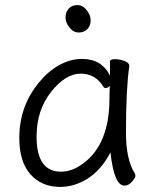

<svg xmlns="http://www.w3.org/2000/svg" viewBox="-20 -718 615 756"><path d="M470 13Q429 13 415 -118Q378 -48 325.5 -15Q273 18 217 18Q144 18 100 -31.5Q56 -81 56 -175Q56 -300 134 -394Q169 -437 213 -461.5Q257 -486 303 -486Q381 -486 413 -420V-475Q413 -485 432 -485Q451 -485 470 -478Q489 -471 489 -459V-457Q476 -368 476 -195Q476 -90 511 -35Q513 -31 513 -24.5Q513 -18 499.5 -2.5Q486 13 470 13ZM124 -180Q124 -42 220 -42Q264 -42 307 -74Q411 -150 411 -330Q411 -355 412 -380Q403 -371 397 -371Q391 -371 388 -375Q357 -428 297.5 -428Q238 -428 181 -356Q124 -284 124 -180ZM284.5 -698Q306 -698 321.5 -678Q337 -658 337 -637.5Q337 -617 324 -603.5Q311 -590 290 -590Q269 -590 253.5 -609.5Q238 -629 238 -649.5Q238 -670 250.5 -684Q263 -698 284.5 -698Z"/></svg>

Font: QiushuiShotai
Style: Regular
Weight: 600
Designer: Fontworks Inc.
Foundry: Fontworks Inc.
Version: Version 1.250